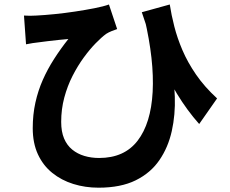

<svg xmlns="http://www.w3.org/2000/svg" viewBox="-20 -785 1040 868"><path d="M747.5 -764.7Q754.7 -717.6 768 -665.5Q781.2 -613.5 804.7 -558.4Q828.2 -503.4 866.2 -448Q904.3 -392.6 961.4 -340.1L880.5 -224.4Q826 -285.6 779.9 -361.4Q733.8 -437.2 695 -529.2Q656.3 -621.3 621.1 -729.7ZM88.4 -714.7Q115.5 -712.7 144.9 -714.7Q180.6 -716.5 226.5 -721.1Q272.5 -725.7 319.5 -732.8Q366.6 -739.9 407.3 -747.9Q448.1 -755.9 472.5 -764.7L509.6 -653.6Q499 -650 484.9 -644.5Q470.8 -638.9 459.8 -631.8Q438.9 -616.5 412.4 -589.3Q385.8 -562.1 358.6 -524.9Q331.4 -487.6 308.1 -442.1Q284.8 -396.6 270.7 -344Q256.6 -291.5 256.6 -234.1Q256.6 -190 269.6 -159.1Q282.7 -128.1 306.4 -108.8Q330.1 -89.4 361.3 -80.1Q392.5 -70.8 428 -70.8Q542.1 -70.8 602.2 -149Q662.3 -227.2 670.1 -369.3Q677.8 -511.4 633.3 -702.2L751.3 -510.9Q767.6 -430.1 770.3 -348.2Q773.1 -266.3 756.6 -192.5Q740.2 -118.7 700.5 -60.9Q660.8 -3.1 593.4 30.2Q525.9 63.5 425.4 63.5Q365.1 63.5 311.4 46.7Q257.7 30 216.4 -3.3Q175 -36.5 151.5 -87.2Q128 -138 128 -205.7Q128 -266.7 140 -321Q152 -375.3 173.6 -424.1Q195.2 -472.8 224.7 -518.7Q254.1 -564.6 289 -608.6Q269.7 -607.3 244.4 -604.4Q219.2 -601.6 195.9 -598.9Q172.7 -596.2 157.7 -594Q141.6 -592.2 128.2 -590.2Q114.8 -588.2 97.7 -584.7Z"/></svg>

Font: Noto Sans HK Thin
Style: Regular
Weight: 100
Designer: Ryoko NISHIZUKA 西塚涼子 (kana, bopomofo & ideographs); Paul D. Hunt (Latin, Greek & Cyrillic); Sandoll Communications 산돌커뮤니
Foundry: Adobe
Version: Version 2.004-H2;hotconv 1.0.118;makeotfexe 2.5.65603